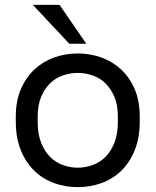

<svg xmlns="http://www.w3.org/2000/svg" viewBox="-20 -760 640 790"><path d="M300 10Q351 10 397 -6.5Q443 -23 478 -56.5Q513 -90 534 -141Q555 -192 555 -260V-280Q555 -345 534 -393.5Q513 -442 478 -474.5Q443 -507 397 -523.5Q351 -540 300 -540Q249 -540 203 -523.5Q157 -507 122 -474.5Q87 -442 66 -393.5Q45 -345 45 -280V-260Q45 -192 66 -141Q87 -90 122 -56.5Q157 -23 203 -6.5Q249 10 300 10ZM300 -70Q270 -70 240 -80.5Q210 -91 187 -113.5Q164 -136 149.5 -172Q135 -208 135 -260V-280Q135 -328 149.5 -362Q164 -396 187 -418Q210 -440 240 -450Q270 -460 300 -460Q330 -460 360 -450Q390 -440 413 -418Q436 -396 450.5 -362Q465 -328 465 -280V-260Q465 -208 450.5 -172Q436 -136 413 -113.5Q390 -91 360 -80.5Q330 -70 300 -70ZM265 -580H335L225 -740H115Z"/></svg>

Font: Golos Text VF
Style: Regular
Weight: 400
Designer: A.Korolkova, Vitaly Kuzmin
Foundry: ParaType Ltd
Version: Version 2.005